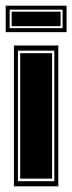

<svg xmlns="http://www.w3.org/2000/svg" viewBox="-40 -655 254 675"><path d="M9 0V-495H165V0ZM23 -18H151V-477H23ZM31 -27V-468H143V-27ZM-20 -542V-635H194V-542ZM-6 -556H180V-621H-6ZM1 -563V-614H173V-563Z"/></svg>

Font: Alumni Sans Collegiate One SC
Style: Regular
Weight: 400
Designer: Robert E. Leuschke
Foundry: Robert E. Leuschke
Version: Version 1.100